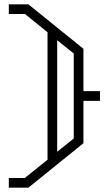

<svg xmlns="http://www.w3.org/2000/svg" viewBox="-20 -781 505 893"><path d="M96 -716H21V-761H112L368 -554V-357H445V-312H368V-115L112 92H21V47H95L201 -38V-631ZM246 -594V-75L323 -137V-532Z"/></svg>

Font: Geostar
Style: Regular
Weight: 400
Designer: Joe Prince
Foundry: Joe Prince
Version: Version 1.002